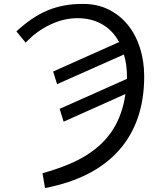

<svg xmlns="http://www.w3.org/2000/svg" viewBox="-20 -745 796 972"><path d="M195 132Q341 91 422 38Q506 -16 553 -91Q600 -166 615 -269L302 -129L282 -194L623 -346Q623 -422 607 -469L269 -319L249 -383L583 -532Q552 -590 498 -621.5Q444 -653 372 -653Q303 -653 233.5 -620Q164 -587 110 -529L63 -586Q144 -661 222.5 -693Q301 -725 394 -725H403Q472 -725 528.5 -697.5Q585 -670 625.5 -621Q666 -572 688 -504.5Q710 -437 710 -358Q710 -129 583 15Q456 159 208 207Z"/></svg>

Font: Libra Sans Modern
Style: Italic
Weight: 400
Italic angle: -12°
Foundry: Stefan Peev, Context Ltd
Version: Version 1.000